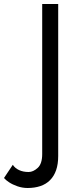

<svg xmlns="http://www.w3.org/2000/svg" viewBox="-131 -720 391 960"><path d="M-67 104Q-56 121 -35.5 130.5Q-15 140 12 140Q35 140 57.5 119.5Q80 99 80 50V-700H160V60Q160 101 149.5 131Q139 161 119 181Q99 201 70.5 210.5Q42 220 7 220Q-19 220 -43.5 211.5Q-68 203 -85.5 191.5Q-103 180 -111 170Z"/></svg>

Font: Jost
Style: Regular
Weight: 400
Version: Version 3.710